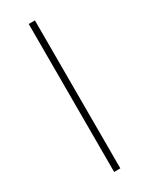

<svg xmlns="http://www.w3.org/2000/svg" viewBox="-148 -558 457 590"><g transform="rotate(-30 81.0 -262.5)"><path d="M70 0V-525H92V0Z"/></g></svg>

Font: Mach Thin
Style: Regular
Weight: 250
Version: Version 1.002